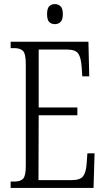

<svg xmlns="http://www.w3.org/2000/svg" viewBox="-20 -918 516 938"><path d="M32 0V-31H49Q80 -31 93 -45Q106 -59 106 -107V-604Q106 -655 92.5 -669Q79 -683 49 -683H32V-714H412L416 -545H382L379 -590Q376 -636 362.5 -656Q349 -676 306 -676H169V-393H358V-355H169L168 -38H329Q372 -38 386 -57Q400 -76 403 -115L407 -169H442L437 0ZM248 -800Q231 -800 220.5 -810.5Q210 -821 210 -849Q210 -877 220.5 -887.5Q231 -898 248 -898Q264 -898 275.5 -887.5Q287 -877 287 -849Q287 -821 275.5 -810.5Q264 -800 248 -800Z"/></svg>

Font: Noto Serif Ethiopic ExtraCondensed Light
Style: Regular
Weight: 300
Width: 2
Designer: Monotype Design Team
Foundry: Monotype Imaging Inc.
Version: Version 2.102; ttfautohint (v1.8.4.7-5d5b)